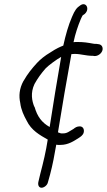

<svg xmlns="http://www.w3.org/2000/svg" viewBox="-20 -679 502 901"><path d="M274 -53C268 -52 261 -54 252 -58C271 -177 293 -304 315 -425C319 -425 324 -426 330 -426C361 -426 381 -417 416 -417L424 -416H425C440 -416 457 -428 461 -444C464 -458 457 -471 440 -472L433 -473H432C427 -473 423 -473 418 -474C391 -479 373 -482 342 -482C336 -482 331 -482 325 -481C333 -520 346 -558 359 -589C363 -597 365 -603 368 -607L372 -610H373C405 -632 386 -674 357 -654C340 -643 331 -631 318 -600C301 -561 288 -515 277 -465C262 -459 245 -452 218 -434C189 -417 169 -400 154 -384C130 -358 109 -332 91 -300L90 -299C70 -262 68 -228 75 -196C79 -163 92 -137 105 -113C127 -67 167 -45 204 -24C196 30 183 84 169 137L160 175C157 189 162 202 175 202C186 202 202 191 205 176L215 140C227 95 236 47 244 0C250 1 256 2 264 1C301 1 328 -18 350 -32C356 -36 370 -44 373 -58C376 -72 370 -86 354 -86C341 -86 332 -80 325 -74C305 -63 296 -53 276 -53ZM267 -412C248 -304 230 -192 213 -83C176 -104 155 -132 142 -178H141C130 -205 122 -243 142 -285C157 -312 173 -334 194 -358C206 -371 248 -402 267 -412Z"/></svg>

Font: Stray Cat
Style: BdCnObl
Weight: 700
Version: Version 1.0